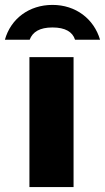

<svg xmlns="http://www.w3.org/2000/svg" viewBox="-73 -763 428 783"><path d="M227 -530H47V0H227ZM233 -601H335C310 -686 236 -743 141 -743C46 -743 -29 -687 -53 -601H48C60 -633 89 -651 141 -651C193 -651 223 -633 233 -601Z"/></svg>

Font: Bisquit Text
Style: Bold
Weight: 800
Version: Version 1.004;Glyphs 3.2.3 (3260)